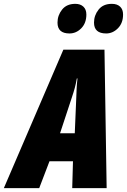

<svg xmlns="http://www.w3.org/2000/svg" viewBox="-78 -974 657 994"><path d="M-58.1 0 250 -716.8H462.9L474.1 0H295.9L299.8 -139.2H178.2L125 0ZM232.9 -284.2H309.1L316.9 -469.2Q317.9 -493.2 318.8 -516.6Q319.8 -540 323.2 -567.9H319.8Q315.4 -542 309.3 -519.3Q303.2 -496.6 294.9 -472.2ZM471.7 -800.8Q408.7 -800.8 408.7 -856.9Q408.7 -894.5 432.4 -924.3Q456.1 -954.1 501 -954.1Q528.3 -954.1 543.7 -939.7Q559.1 -925.3 559.1 -898.9Q559.1 -854.5 532.5 -827.6Q505.9 -800.8 471.7 -800.8ZM281.7 -800.8Q219.7 -800.8 219.7 -856.9Q219.7 -894.5 243.4 -924.3Q267.1 -954.1 312 -954.1Q337.9 -954.1 353.5 -939.7Q369.1 -925.3 369.1 -898.9Q369.1 -854.5 342.8 -827.6Q316.4 -800.8 281.7 -800.8Z"/></svg>

Font: Open Sans Condensed ExtraBold
Style: Italic
Weight: 800
Width: 3
Italic angle: -12°
Designer: Monotype Design Team
Foundry: Monotype Imaging Inc.
Version: Version 3.003; ttfautohint (v1.8.4)